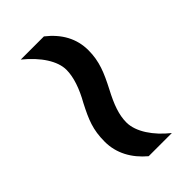

<svg xmlns="http://www.w3.org/2000/svg" viewBox="-11 -578 451 451"><g transform="rotate(45 214.5 -352.5)"><path d="M205 -320C242 -301 265 -291 305 -291C343 -291 376 -309 402 -340V-417C375 -383 340 -359 309 -359C284 -359 259 -368 225 -386C190 -404 163 -416 126 -416C87 -416 55 -398 29 -365V-288C59 -325 93 -347 122 -347C146 -347 175 -337 205 -320Z"/></g></svg>

Font: Noto Sans Sinhala ExtraCondensed
Style: Regular
Weight: 400
Width: 2
Designer: Jelle Bosma - Monotype Design Team
Foundry: Monotype Imaging Inc.
Version: Version 2.006